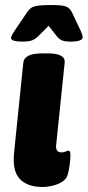

<svg xmlns="http://www.w3.org/2000/svg" viewBox="-20 -738 350 766"><path d="M149 8Q90 8 59.5 -23.5Q29 -55 36 -127L73 -488Q77 -525 148 -525H171Q242 -525 238 -488L204 -159Q201 -130 226 -130Q235 -130 242 -133.5Q249 -137 253 -137Q261 -137 261 -118Q261 -104 258 -80.5Q255 -57 249 -38Q244 -23 227.5 -12.5Q211 -2 189.5 3Q168 8 149 8ZM69 -572Q24 -572 24 -587Q24 -594 38 -615L88 -689Q95 -699 103 -705.5Q111 -712 129 -715Q147 -718 181 -718Q226 -718 242 -712.5Q258 -707 267 -689L302 -615Q305 -607 307.5 -601Q310 -595 310 -590Q310 -572 262 -572Q238 -572 227 -577Q216 -582 207 -593L174 -635L132 -593Q122 -583 109 -577.5Q96 -572 69 -572Z"/></svg>

Font: Asap ExtraBold
Style: Italic
Weight: 800
Italic angle: -6°
Designer: Pablo Cosgaya
Foundry: Omnibus-Type
Version: Version 3.001; ttfautohint (v1.8.4.7-5d5b)